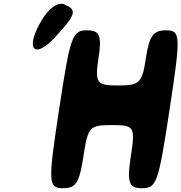

<svg xmlns="http://www.w3.org/2000/svg" viewBox="-20 -1043 957 1013"><path d="M292 -467C233 -79 234 -50 312 -50C381 -50 399 -79 420 -217C444 -375 452 -383 571 -383C690 -383 694 -375 670 -217C649 -79 660 -50 729 -50C807 -50 816 -79 875 -467C934 -855 934 -883 856 -883C789 -883 768 -855 750 -738C730 -605 717 -592 603 -592C489 -592 480 -605 500 -738C518 -855 506 -883 439 -883C361 -883 351 -855 292 -467ZM201 -938C110 -788 157 -724 270 -846C382 -967 389 -992 318 -1020C285 -1033 238 -1000 201 -938Z"/></svg>

Font: Hussar Skorodowane
Style: Ky
Weight: 700
Foundry: Cannot Into Space Fonts
Version: Version 0.892